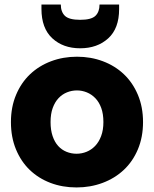

<svg xmlns="http://www.w3.org/2000/svg" viewBox="-20 -815 677 843"><path d="M608 -279Q608 -213 585.5 -159.5Q563 -106 523.5 -69Q484 -32 430.5 -12Q377 8 316 8Q254 8 201.5 -12Q149 -32 110.5 -69Q72 -106 50 -159.5Q28 -213 28 -279Q28 -345 50.5 -398.5Q73 -452 112 -489Q151 -526 204 -546Q257 -566 318 -566Q379 -566 432 -546Q485 -526 524 -489Q563 -452 585.5 -398.5Q608 -345 608 -279ZM202 -279Q202 -244 211 -217.5Q220 -191 235.5 -174Q251 -157 272 -148.5Q293 -140 316 -140Q339 -140 360 -148.5Q381 -157 397.5 -174Q414 -191 424 -217.5Q434 -244 434 -279Q434 -315 424.5 -341Q415 -367 398.5 -384Q382 -401 361 -409.5Q340 -418 318 -418Q295 -418 274 -409.5Q253 -401 237 -384Q221 -367 211.5 -341Q202 -315 202 -279ZM503 -775Q503 -690 455 -646.5Q407 -603 332 -603Q257 -603 209.5 -647Q162 -691 162 -776V-795H247Q247 -763 265 -745.5Q283 -728 332 -728Q381 -728 399 -745.5Q417 -763 417 -795H503Z"/></svg>

Font: SVN-Poppins
Style: Bold
Weight: 700
Designer: Ninad Kale (Devanagari), Jonny Pinhorn (Latin)
Foundry: Indian Type Foundry
Version: Version 3.200;PS 1.000;hotconv 16.6.54;makeotf.lib2.5.65590